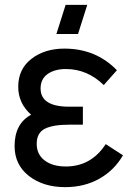

<svg xmlns="http://www.w3.org/2000/svg" viewBox="-20 -755 551 790"><path d="M339 -735 301 -615H212L250 -735ZM415 -162 486 -116Q450 -54 388.5 -19.5Q327 15 248 15Q158 15 99 -31Q40 -77 40 -154Q40 -246 108 -283Q55 -330 55 -398Q55 -471 109.5 -513Q164 -555 245 -555Q375 -555 461 -466L407 -405Q339 -471 251 -471Q205 -471 176 -450.5Q147 -430 147 -391Q147 -316 265 -316H321V-242H265Q197 -242 164 -225Q131 -208 131 -163Q131 -120 163.5 -95Q196 -70 251 -70Q355 -70 415 -162Z"/></svg>

Font: Manrope Medium
Style: Medium
Weight: 500
Designer: Mikhail Sharanda
Foundry: Mikhail Sharanda
Version: Version 4.000;hotconv 1.0.109;makeotfexe 2.5.65596